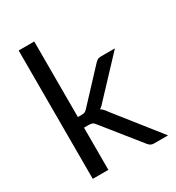

<svg xmlns="http://www.w3.org/2000/svg" viewBox="-176 -845 876 954"><g transform="rotate(-30 262.0 -368.0)"><path d="M165.5 -736.5V-303H188.5Q198.5 -303 205 -305.8Q211.5 -308.5 219.5 -317L379.5 -488.5Q387 -496.5 394.5 -501.5Q402 -506.5 414.5 -506.5H495.5L309 -308Q302 -299.5 295.2 -293Q288.5 -286.5 280 -281.5Q289 -275.5 296.2 -267.8Q303.5 -260 310 -250L508 0H428Q417 0 409.2 -4.2Q401.5 -8.5 394.5 -17.5L228 -225Q220.5 -235.5 213 -238.8Q205.5 -242 190.5 -242H165.5V0H76V-736.5Z"/></g></svg>

Font: Lato TR
Style: Regular
Weight: 400
Designer: Lukasz Dziedzic
Foundry: tyPoland Lukasz Dziedzic
Version: Version 1.104 2013